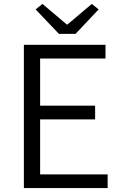

<svg xmlns="http://www.w3.org/2000/svg" viewBox="-20 -961 624 981"><path d="M102 0H530V-70H185V-351H466V-421H185V-662H519V-732H102ZM281 -788H366L484 -913L449 -941L325 -836H321L197 -941L162 -913Z"/></svg>

Font: ChiuKong Gothic CL Normal
Style: Regular
Weight: 350
Designer: Ryoko NISHIZUKA 西塚涼子 (kana, bopomofo & ideographs); Paul D. Hunt (Latin, Greek & Cyrillic); Sandoll Communications 산돌커뮤니
Foundry: Adobe
Version: Version 1.300